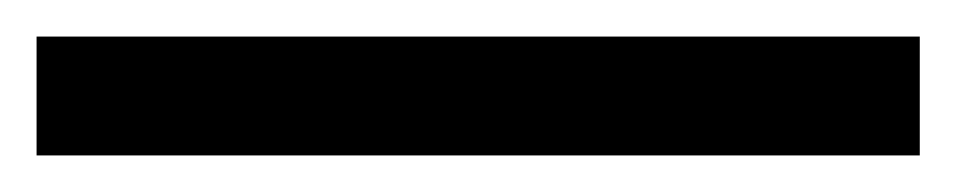

<svg xmlns="http://www.w3.org/2000/svg" viewBox="-23 -845 523 105"><path d="M480 -760H-3V-825H480Z"/></svg>

Font: Noto Sans Tamil SemiCondensed
Style: Regular
Weight: 400
Width: 4
Designer: Jelle Bosma - Monotype Design Team
Foundry: Monotype Imaging Inc.
Version: Version 2.004; ttfautohint (v1.8.4.7-5d5b)